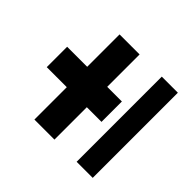

<svg xmlns="http://www.w3.org/2000/svg" viewBox="-102 -686 759 759"><g transform="rotate(-45 278.0 -306.0)"><path d="M221 -219V-301H40V-413H221V-525H335V-413H516V-301H335V-219ZM40 -87V-177H516V-87Z"/></g></svg>

Font: Big Shoulders Text Black
Style: Regular
Weight: 900
Designer: Patric King
Foundry: XO Type Co
Version: Version 1.000; ttfautohint (v1.8.2)